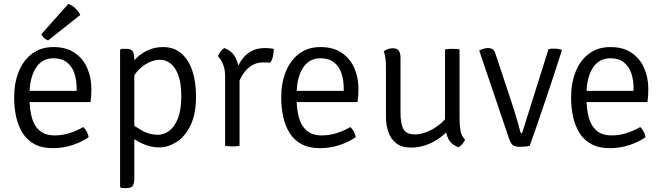

<svg xmlns="http://www.w3.org/2000/svg" viewBox="-20 -742 3376 977"><path d="M97 -222.5V-279.5H370V-293.5Q370 -335 358.2 -369.5Q346.5 -404 320.5 -424.8Q294.5 -445.5 252 -445.5Q193 -445.5 161.8 -395.2Q130.5 -345 130.5 -263V-239.5Q130.5 -185.5 142.2 -143.2Q154 -101 182 -77Q210 -53 259 -53Q299 -53 335.2 -65Q371.5 -77 404 -95.5Q414.5 -86 422 -71Q429.5 -56 431 -44Q396.5 -19.5 348.5 -3.8Q300.5 12 249 12Q193 12 155 -8.8Q117 -29.5 94.5 -65.8Q72 -102 62 -148.5Q52 -195 52 -246Q52 -320 75.5 -378Q99 -436 143.8 -469.2Q188.5 -502.5 252 -502.5Q316.5 -502.5 359.2 -473.8Q402 -445 423.5 -396.5Q445 -348 445 -289Q445 -270 444 -255.5Q443 -241 440.5 -222.5ZM327.5 -722Q347.5 -715.5 364 -699.5Q380.5 -683.5 388.5 -666L225 -536.5Q214 -539.5 204.5 -548.5Q195 -557.5 190.5 -568Z M623 -493.5Q648 -493.5 655.8 -480Q663.5 -466.5 663.5 -441V164.5Q663.5 189 656.2 202Q649 215 624 215H597L591 209V-487.5L597 -493.5ZM977.5 -251.5Q977.5 -160.5 949 -103Q920.5 -45.5 877.5 -18.8Q834.5 8 790.5 8Q745 8 705 -11Q665 -30 629.5 -58L633.5 -123.5Q662 -101.5 700.5 -78.8Q739 -56 783.5 -56Q813.5 -56 840.8 -76Q868 -96 885.2 -139.2Q902.5 -182.5 902.5 -251.5Q902.5 -318.5 887.2 -359.5Q872 -400.5 847.5 -419.2Q823 -438 795 -438Q765 -438 733.8 -422.2Q702.5 -406.5 677.2 -377.5Q652 -348.5 639.5 -307.5L626.5 -377.5Q638.5 -407.5 664.2 -436.2Q690 -465 727 -483.8Q764 -502.5 809.5 -502.5Q864.5 -502.5 902 -470.8Q939.5 -439 958.5 -382.5Q977.5 -326 977.5 -251.5Z M1373 -493.5Q1373 -476.5 1369.2 -457Q1365.5 -437.5 1355.5 -423Q1347.5 -424 1338.5 -424.2Q1329.5 -424.5 1321 -424.5Q1287.5 -424.5 1263.5 -410.2Q1239.5 -396 1223.5 -374.5Q1207.5 -353 1197.8 -329.5Q1188 -306 1183.5 -287L1170 -303.5Q1170 -335.5 1179 -369.5Q1188 -403.5 1206.5 -432.5Q1225 -461.5 1255 -479.5Q1285 -497.5 1327 -497.5Q1335.5 -497.5 1347.2 -496.8Q1359 -496 1373 -493.5ZM1089 -456.5Q1092.5 -466.5 1101.5 -478.8Q1110.5 -491 1121 -497.5Q1160.5 -483.5 1178.8 -448Q1197 -412.5 1199 -361.5V0Q1192 1.5 1182.5 2.2Q1173 3 1162.5 3Q1151.5 3 1142 2.2Q1132.5 1.5 1125.5 0V-354Q1125.5 -391.5 1114 -417.2Q1102.5 -443 1089 -456.5Z M1456 -222.5V-279.5H1729V-293.5Q1729 -335 1717.2 -369.5Q1705.5 -404 1679.5 -424.8Q1653.5 -445.5 1611 -445.5Q1552 -445.5 1520.8 -395.2Q1489.5 -345 1489.5 -263V-239.5Q1489.5 -185.5 1501.2 -143.2Q1513 -101 1541 -77Q1569 -53 1618 -53Q1658 -53 1694.2 -65Q1730.5 -77 1763 -95.5Q1773.5 -86 1781 -71Q1788.5 -56 1790 -44Q1755.5 -19.5 1707.5 -3.8Q1659.5 12 1608 12Q1552 12 1514 -8.8Q1476 -29.5 1453.5 -65.8Q1431 -102 1421 -148.5Q1411 -195 1411 -246Q1411 -320 1434.5 -378Q1458 -436 1502.8 -469.2Q1547.5 -502.5 1611 -502.5Q1675.5 -502.5 1718.2 -473.8Q1761 -445 1782.5 -396.5Q1804 -348 1804 -289Q1804 -270 1803 -255.5Q1802 -241 1799.5 -222.5Z M2318.5 -138.5Q2318.5 -106.5 2323.2 -77.8Q2328 -49 2346.5 -31.5Q2342.5 -21 2333.2 -9.8Q2324 1.5 2312.5 7Q2273 -7.5 2258.8 -41Q2244.5 -74.5 2244.5 -114.5V-490.5Q2251.5 -492 2261 -492.8Q2270.5 -493.5 2281 -493.5Q2292 -493.5 2301.5 -492.8Q2311 -492 2318.5 -490.5ZM1944 -396Q1944 -420 1941.8 -442Q1939.5 -464 1932.5 -480.5Q1940.5 -487.5 1953.5 -492Q1966.5 -496.5 1979 -496.5Q2000 -496.5 2009 -484.5Q2018 -472.5 2018 -448V-170.5Q2018 -111.5 2033 -84.8Q2048 -58 2091 -58Q2122 -58 2155.8 -72.2Q2189.5 -86.5 2218.8 -110.2Q2248 -134 2264.5 -163V-85Q2232.5 -44 2180 -17.5Q2127.5 9 2072.5 9Q2025.5 9 1997.2 -12.2Q1969 -33.5 1956.5 -69.2Q1944 -105 1944 -147.5Z M2771 -491.5Q2779.5 -494 2786.8 -494.2Q2794 -494.5 2800.5 -494.5Q2811 -494.5 2819.8 -493Q2828.5 -491.5 2837 -489L2839 -486Q2820.5 -426.5 2798 -358.5Q2775.5 -290.5 2752.8 -223.5Q2730 -156.5 2710 -98.2Q2690 -40 2675.5 0Q2663.5 3 2650 4Q2636.5 5 2624 5Q2601 5 2589.8 -3.2Q2578.5 -11.5 2568 -43.5L2418.5 -485Q2434 -492.5 2444.2 -495Q2454.5 -497.5 2464 -497.5Q2477.5 -497.5 2486.8 -491.2Q2496 -485 2501 -469L2580 -231Q2589.5 -203 2599 -172Q2608.5 -141 2616.2 -114.2Q2624 -87.5 2627.5 -72Q2629 -67 2630.5 -65.5Q2632 -64 2636.5 -64Z M2931 -222.5V-279.5H3204V-293.5Q3204 -335 3192.2 -369.5Q3180.5 -404 3154.5 -424.8Q3128.5 -445.5 3086 -445.5Q3027 -445.5 2995.8 -395.2Q2964.5 -345 2964.5 -263V-239.5Q2964.5 -185.5 2976.2 -143.2Q2988 -101 3016 -77Q3044 -53 3093 -53Q3133 -53 3169.2 -65Q3205.5 -77 3238 -95.5Q3248.5 -86 3256 -71Q3263.5 -56 3265 -44Q3230.5 -19.5 3182.5 -3.8Q3134.5 12 3083 12Q3027 12 2989 -8.8Q2951 -29.5 2928.5 -65.8Q2906 -102 2896 -148.5Q2886 -195 2886 -246Q2886 -320 2909.5 -378Q2933 -436 2977.8 -469.2Q3022.5 -502.5 3086 -502.5Q3150.5 -502.5 3193.2 -473.8Q3236 -445 3257.5 -396.5Q3279 -348 3279 -289Q3279 -270 3278 -255.5Q3277 -241 3274.5 -222.5Z"/></svg>

Font: Signika Light Light
Style: Regular
Weight: 300
Version: Version 2.001